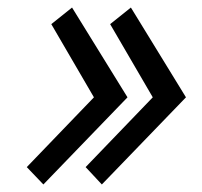

<svg xmlns="http://www.w3.org/2000/svg" viewBox="-20 -510 535 509"><path d="M229 -252 116 -446 171 -490 318 -252 95 -21 51 -67ZM385 -252 272 -446 327 -490 473 -252 250 -21 207 -67Z"/></svg>

Font: Von Book
Style: Italic
Weight: 400
Version: Version 4.000; ttfautohint (v1.8.4.7-5d5b)